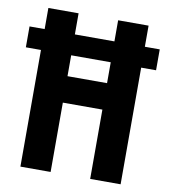

<svg xmlns="http://www.w3.org/2000/svg" viewBox="-84 -783 747 851"><g transform="rotate(10 290.0 -357.0)"><path d="M65 0V-525H-3V-619H65V-714H201V-619H379V-714H516V-619H583V-525H516V0H379V-312H201V0ZM201 -431H379V-525H201Z"/></g></svg>

Font: Noto Sans Thai ExtCond
Style: Bold
Weight: 700
Width: 2
Designer: Monotype Design Team
Foundry: Monotype Imaging Inc.
Version: Version 2.002; ttfautohint (v1.8.4.7-5d5b)